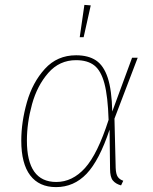

<svg xmlns="http://www.w3.org/2000/svg" viewBox="-20 -755 626 785"><path d="M439 -299 520 -519H543L448 -270L453 -68Q454 -43 461.5 -32Q469 -21 484 -16L475 3Q453 -3 441.5 -17Q430 -31 430 -64L428 -225Q386 -99 334 -44.5Q282 10 209 10Q140 10 103.5 -38Q67 -86 67 -180Q67 -256 90 -337Q113 -418 163.5 -473.5Q214 -529 291 -529Q341 -529 372.5 -508Q404 -487 420.5 -437Q437 -387 439 -299ZM90 -180Q90 -11 210 -11Q276 -11 327.5 -68Q379 -125 424 -265Q421 -361 407 -413.5Q393 -466 365.5 -487.5Q338 -509 291 -509Q223 -509 177.5 -457Q132 -405 111 -329Q90 -253 90 -180ZM325 -735 351 -733 322 -603H306Z"/></svg>

Font: Fira Sans Thin
Style: Italic
Weight: 250
Italic angle: -8°
Designer: Carrois Corporate & Edenspiekermann AG
Foundry: Carrois Corporate GbR & Edenspiekermann AG
Version: Version 4.203